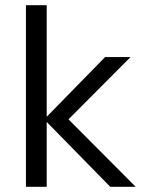

<svg xmlns="http://www.w3.org/2000/svg" viewBox="-20 -720 573 740"><path d="M244 -260 503 0H405L160 -250V0H80V-700H160V-270L385 -500H483Z"/></svg>

Font: Fivo Sans Modern
Style: Regular
Weight: 400
Designer: Alexander Slobzheninov
Foundry: Alexander Slobzheninov
Version: 1.0